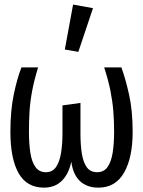

<svg xmlns="http://www.w3.org/2000/svg" viewBox="-20 -828 640 859"><path d="M523 -526.5Q541.5 -476.5 557.5 -404.5Q573.5 -332.5 573.5 -238.5Q573.5 -122.5 535 -55.5Q496.5 11.5 420.5 11.5Q369 11.5 337.8 -17.8Q306.5 -47 299 -105Q287.5 -49.5 256.5 -19Q225.5 11.5 176.5 11.5Q100 11.5 63.2 -53.2Q26.5 -118 26.5 -238.5Q26.5 -332.5 41.5 -404.8Q56.5 -477 76 -526.5H150.5Q133 -469.5 124 -422Q115 -374.5 112.2 -330.5Q109.5 -286.5 109.5 -238.5Q109.5 -185.5 115.8 -144.5Q122 -103.5 138.8 -80.5Q155.5 -57.5 185.5 -57.5Q215.5 -57.5 231.5 -82Q247.5 -106.5 253.5 -146Q259.5 -185.5 259.5 -230.5V-356.5L340 -367.5V-230Q340 -179.5 346.2 -140.5Q352.5 -101.5 368.5 -79.5Q384.5 -57.5 414.5 -57.5Q444.5 -57.5 461 -80.5Q477.5 -103.5 484 -144.5Q490.5 -185.5 490.5 -238.5Q490.5 -286 487 -330.2Q483.5 -374.5 474 -422.2Q464.5 -470 446 -526.5ZM307 -807.5 396 -791.5 330.5 -596 270 -606.5Z"/></svg>

Font: Fira Code Light
Style: Regular
Weight: 400
Monospace: yes
Version: Version 5.002